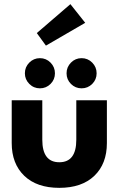

<svg xmlns="http://www.w3.org/2000/svg" viewBox="-20 -894 586 926"><path d="M201.5 -674 157.5 -734.5 319.5 -874 391 -784ZM100 -540.5Q100 -570.5 121.2 -592Q142.5 -613.5 172.5 -613.5Q202.5 -613.5 223.8 -592Q245 -570.5 245 -540.5Q245 -510.5 223.8 -489.2Q202.5 -468 172.5 -468Q142.5 -468 121.2 -489.5Q100 -511 100 -540.5ZM322.2 -592Q343.5 -613.5 373.5 -613.5Q403.5 -613.5 424.8 -592Q446 -570.5 446 -540.5Q446 -510.5 424.8 -489.2Q403.5 -468 373.5 -468Q343.5 -468 322.2 -489.2Q301 -510.5 301 -540.5Q301 -570.5 322.2 -592ZM184 -220Q184 -111.5 266 -111.5Q348 -111.5 348 -220V-410.5H495.5V-204Q495.5 -104 435 -46Q374.5 12 266 12Q157.5 12 97 -46.2Q36.5 -104.5 36.5 -204V-410.5H184Z"/></svg>

Font: League Spartan
Style: Bold
Weight: 700
Foundry: The League of Moveable Type
Version: Version 2.002